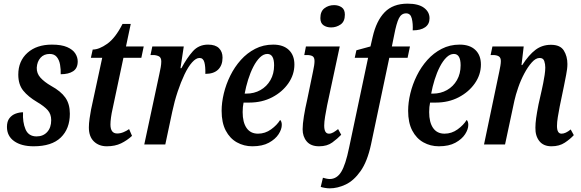

<svg xmlns="http://www.w3.org/2000/svg" viewBox="-20 -790 3175 1050"><path d="M164 10Q97 10 57.5 -18Q18 -46 18 -96Q18 -126 31.5 -143.5Q45 -161 65.5 -168.5Q86 -176 106 -176Q103 -122 119.5 -83Q136 -44 180 -44Q216 -44 238 -68Q260 -92 260 -133Q260 -166 241 -187.5Q222 -209 183 -232Q134 -261 107 -294.5Q80 -328 80 -382Q80 -456 130 -501Q180 -546 264 -546Q316 -546 347 -532.5Q378 -519 391.5 -498Q405 -477 405 -454Q405 -417 380 -400.5Q355 -384 312 -384Q313 -410 308.5 -436Q304 -462 290.5 -478.5Q277 -495 252 -495Q220 -495 201.5 -474Q183 -453 181 -420Q180 -389 201 -365.5Q222 -342 260 -320Q313 -291 337.5 -256Q362 -221 362 -168Q362 -86 312.5 -38Q263 10 164 10Z M564 10Q521 10 493.5 -16.5Q466 -43 466 -93Q466 -115 470 -142.5Q474 -170 478 -191L539 -474H477L487 -519Q522 -519 566.5 -550.5Q611 -582 650 -659H695L669 -536H766L753 -474H655L596 -196Q590 -170 587 -147.5Q584 -125 584 -109Q584 -60 621 -60Q638 -60 655 -67Q672 -74 686 -84L702 -47Q675 -22 642 -6Q609 10 564 10Z M851 -383Q856 -405 859 -422.5Q862 -440 862 -454Q862 -476 848 -482.5Q834 -489 818 -489H803L813 -536H985L967 -417H972Q1002 -473 1034.5 -509.5Q1067 -546 1118 -546Q1158 -546 1177.5 -526.5Q1197 -507 1197 -475Q1197 -433 1173 -409.5Q1149 -386 1103 -386Q1104 -427 1097.5 -450Q1091 -473 1071 -473Q1052 -473 1030.5 -449Q1009 -425 989 -383Q969 -341 951.5 -288.5Q934 -236 922 -179L884 0H769Z M1360 10Q1314 10 1275.5 -11.5Q1237 -33 1214.5 -76Q1192 -119 1192 -184Q1192 -229 1204 -279Q1216 -329 1239.5 -376.5Q1263 -424 1297 -462Q1331 -500 1375.5 -523Q1420 -546 1474 -546Q1529 -546 1559.5 -517Q1590 -488 1590 -437Q1590 -382 1557 -334.5Q1524 -287 1468.5 -258Q1413 -229 1343 -229H1312Q1307 -206 1307 -177Q1307 -121 1328.5 -90Q1350 -59 1391 -59Q1430 -59 1462.5 -82.5Q1495 -106 1512 -134Q1521 -126 1521 -107Q1521 -83 1503.5 -56Q1486 -29 1450.5 -9.5Q1415 10 1360 10ZM1327 -278Q1370 -278 1404.5 -297.5Q1439 -317 1459 -352Q1479 -387 1479 -433Q1479 -495 1442 -495Q1421 -495 1401.5 -476Q1382 -457 1365.5 -425Q1349 -393 1337 -354.5Q1325 -316 1318 -278Z M1791 -640Q1766 -640 1749 -652Q1732 -664 1732 -691Q1732 -728 1754.5 -745Q1777 -762 1807 -762Q1831 -762 1848.5 -750Q1866 -738 1866 -710Q1866 -672 1842.5 -656Q1819 -640 1791 -640ZM1725 10Q1680 10 1657.5 -16.5Q1635 -43 1635 -83Q1635 -111 1642 -154.5Q1649 -198 1660 -245L1692 -400Q1700 -436 1700 -456Q1700 -476 1689.5 -482.5Q1679 -489 1658 -489H1644L1653 -536H1838L1769 -214Q1763 -184 1758 -153.5Q1753 -123 1753 -103Q1753 -59 1779 -59Q1791 -59 1803 -66Q1815 -73 1829 -84L1846 -53Q1826 -32 1797.5 -11Q1769 10 1725 10Z M1783 240Q1771 240 1756.5 237.5Q1742 235 1734 232L1746 182Q1753 184 1763.5 186.5Q1774 189 1783 189Q1822 189 1846 150Q1870 111 1889 18L1993 -474H1920L1929 -515L2006 -536L2018 -588Q2038 -676 2083.5 -723Q2129 -770 2209 -770Q2268 -770 2298.5 -747.5Q2329 -725 2329 -690Q2329 -658 2305 -641Q2281 -624 2237 -624Q2239 -661 2232 -689Q2225 -717 2201 -717Q2175 -717 2161.5 -690Q2148 -663 2136 -600L2123 -536H2222L2209 -474H2109L2009 0Q1989 93 1952 145.5Q1915 198 1870.5 219Q1826 240 1783 240Z M2380 10Q2334 10 2295.5 -11.5Q2257 -33 2234.5 -76Q2212 -119 2212 -184Q2212 -229 2224 -279Q2236 -329 2259.5 -376.5Q2283 -424 2317 -462Q2351 -500 2395.5 -523Q2440 -546 2494 -546Q2549 -546 2579.5 -517Q2610 -488 2610 -437Q2610 -382 2577 -334.5Q2544 -287 2488.5 -258Q2433 -229 2363 -229H2332Q2327 -206 2327 -177Q2327 -121 2348.5 -90Q2370 -59 2411 -59Q2450 -59 2482.5 -82.5Q2515 -106 2532 -134Q2541 -126 2541 -107Q2541 -83 2523.5 -56Q2506 -29 2470.5 -9.5Q2435 10 2380 10ZM2347 -278Q2390 -278 2424.5 -297.5Q2459 -317 2479 -352Q2499 -387 2499 -433Q2499 -495 2462 -495Q2441 -495 2421.5 -476Q2402 -457 2385.5 -425Q2369 -393 2357 -354.5Q2345 -316 2338 -278Z M2996 10Q2952 10 2929.5 -18.5Q2907 -47 2908 -92Q2908 -115 2912 -144Q2916 -173 2925 -219L2943 -299Q2946 -312 2950.5 -334.5Q2955 -357 2958.5 -380Q2962 -403 2962 -421Q2962 -439 2956.5 -456Q2951 -473 2931 -473Q2910 -473 2888.5 -449Q2867 -425 2847.5 -388.5Q2828 -352 2814 -311.5Q2800 -271 2793 -239L2742 0H2627L2711 -401Q2714 -415 2716.5 -430Q2719 -445 2719 -456Q2719 -475 2707.5 -482Q2696 -489 2676 -489H2663L2673 -536H2844L2832 -434H2836Q2872 -490 2908.5 -517.5Q2945 -545 2993 -545Q3044 -545 3063.5 -513.5Q3083 -482 3083 -440Q3083 -414 3076 -380Q3069 -346 3064 -319L3041 -208Q3035 -177 3030.5 -149.5Q3026 -122 3026 -101Q3026 -59 3051 -59Q3073 -59 3101 -82L3118 -51Q3099 -30 3069 -10Q3039 10 2996 10Z"/></svg>

Font: Noto Serif ExtraCondensed SemiBold
Style: Italic
Weight: 600
Width: 2
Italic angle: -12°
Designer: Monotype Design Team
Foundry: Monotype Imaging Inc.
Version: Version 2.013